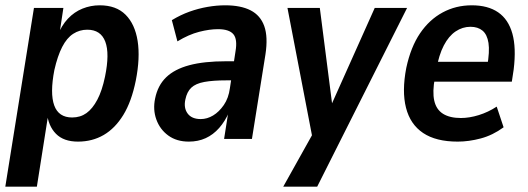

<svg xmlns="http://www.w3.org/2000/svg" viewBox="-27 -524 1991 724"><path d="M-7 180 101 -494H212L196 -388H189Q205 -428 229 -453.5Q253 -479 284 -491.5Q315 -504 349 -504Q411 -504 446.5 -468.5Q482 -433 492 -369.5Q502 -306 485 -220Q469 -141 438 -90.5Q407 -40 364 -15Q321 10 267 10Q213 10 184 -19.5Q155 -49 150 -99H156L112 180ZM245 -81Q276 -81 299 -97.5Q322 -114 340 -148Q358 -182 369 -235Q387 -322 370 -367Q353 -412 302 -412Q273 -412 249 -396.5Q225 -381 207.5 -347Q190 -313 178 -260Q161 -172 177.5 -126.5Q194 -81 245 -81Z M685 10Q639 10 607.5 -13Q576 -36 562.5 -73.5Q549 -111 558 -153Q568 -202 599.5 -232.5Q631 -263 686.5 -278Q742 -293 826 -293H871L861 -221H827Q776 -221 743.5 -215Q711 -209 694.5 -193.5Q678 -178 672 -149Q665 -117 680.5 -96Q696 -75 730 -75Q754 -75 776.5 -88.5Q799 -102 817 -128Q835 -154 840 -192L861 -330Q869 -376 853 -395Q837 -414 795 -414Q763 -414 724 -404Q685 -394 642 -368L621 -448Q654 -468 687.5 -480Q721 -492 755.5 -498Q790 -504 822 -504Q881 -504 918 -485Q955 -466 969.5 -425.5Q984 -385 974 -319L923 0H818L834 -102H837Q822 -67 799.5 -41.5Q777 -16 748.5 -3Q720 10 685 10Z M1041 180 1155 -24 1157 26 1057 -494H1179L1228 -112H1215L1386 -494H1508L1169 180Z M1699 10Q1617 10 1568.5 -22.5Q1520 -55 1504 -117.5Q1488 -180 1505 -268Q1522 -347 1557 -398.5Q1592 -450 1642 -477Q1692 -504 1752 -504Q1813 -504 1851.5 -477.5Q1890 -451 1905 -397.5Q1920 -344 1910 -262L1903 -216H1595L1606 -291H1828L1810 -273Q1820 -330 1815 -362Q1810 -394 1792.5 -408.5Q1775 -423 1747 -423Q1717 -423 1691 -405.5Q1665 -388 1646.5 -352.5Q1628 -317 1618 -261L1613 -231Q1603 -178 1610.5 -144.5Q1618 -111 1643.5 -95Q1669 -79 1711 -79Q1743 -79 1778.5 -90Q1814 -101 1846 -122L1872 -44Q1831 -14 1786 -2Q1741 10 1699 10Z"/></svg>

Font: Nunito Sans 10pt Condensed
Style: Bold Italic
Weight: 700
Width: 3
Italic angle: -9°
Designer: Vernon Adams
Foundry: Vernon Adams
Version: Version 3.101;gftools[0.9.27]